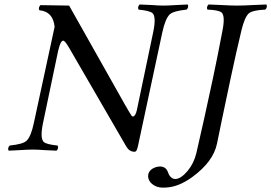

<svg xmlns="http://www.w3.org/2000/svg" viewBox="-20 -670 1215 860"><path d="M666 -524.9Q680.7 -594.7 663.1 -611.3Q649.9 -622.1 600.6 -627Q594.7 -638.7 605.5 -649.9Q629.4 -649.4 660.2 -647.5Q690.9 -645 711.4 -645Q733.4 -645 765.6 -647.2Q797.9 -649.4 820.8 -649.9Q826.7 -638.2 815.9 -627Q757.8 -621.1 740.7 -606Q720.2 -586.4 707 -524.9L599.1 -21Q593.8 4.9 587.9 8.3Q584 9.8 580.6 9.8Q558.1 8.3 545.4 -14.2L290 -455.1Q271.5 -487.3 263.2 -487.8Q250.5 -487.8 240.2 -440.9Q239.7 -439.5 239.7 -439L172.9 -120.1Q158.2 -50.3 176.3 -33.7Q189.5 -22.9 238.3 -18.1Q244.1 -6.3 233.4 4.9Q209.5 4.4 179.2 2.4Q148.4 0 127.4 0Q105.5 0 73.2 2.2Q41 4.4 18.6 4.9Q12.7 -6.8 23.4 -18.1Q81.5 -23.9 98.6 -39.1Q119.1 -58.6 131.8 -120.1L224.6 -549.8Q217.8 -618.7 156.2 -624Q150.4 -635.7 161.1 -647L289.6 -645L538.6 -203.1Q567.4 -152.8 570.3 -150.4Q573.2 -148.4 575.2 -147.9Q587.4 -149.9 593.3 -178.2ZM859.4 16.1Q895.5 -139.2 934.1 -320.8Q953.6 -412.1 977.1 -536.1Q989.3 -600.6 971.7 -614.7Q958 -625 909.2 -627Q903.3 -638.7 914.1 -649.9Q936.5 -649.4 971.7 -647.5Q1014.6 -645 1042 -645Q1070.3 -645 1115.2 -647.5Q1151.9 -649.4 1173.3 -649.9Q1179.2 -638.2 1168.5 -627Q1111.3 -624.5 1094.2 -609.9Q1075.7 -592.3 1062 -536.1Q1037.6 -434.6 1013.2 -319.8Q966.8 -101.1 952.1 -27.3Q935.5 54.7 839.8 124Q780.8 166.5 726.1 169.9Q717.8 170.4 709.5 170.4Q676.8 170.4 655.3 148.4Q640.6 131.8 644 111.8Q649.4 85.9 684.1 77.1Q690.9 75.7 695.8 75.7Q722.2 75.7 731.4 99.1Q736.8 112.3 737.3 113.3Q748.5 131.3 764.2 131.8Q789.6 131.8 820.3 95.7Q848.6 61.5 859.4 16.1Z"/></svg>

Font: Linux Libertine Display Slanted O
Style: Slanted
Weight: 400
Designer: Philipp H. Poll
Foundry: Philipp H. Poll
Version: Version 5.0.9